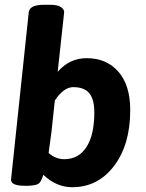

<svg xmlns="http://www.w3.org/2000/svg" viewBox="-20 -774 609 802"><path d="M191 -754Q219 -754 233.5 -745Q248 -736 248 -723L221 -474Q270 -531 342 -531Q425 -531 474.5 -474.5Q524 -418 524 -314Q524 -170 456.5 -81Q389 8 282 8Q215 8 161 -44Q152 -15 141.5 -7Q131 1 96 2H84Q26 2 26 -23L100 -722Q103 -754 163 -754ZM286 -410Q246 -410 209 -354L195 -223L183 -135Q213 -109 248 -109Q308 -109 341 -159.5Q374 -210 374 -305Q374 -359 353 -384.5Q332 -410 286 -410Z"/></svg>

Font: Asap
Style: Bold Italic
Weight: 700
Italic angle: -6°
Designer: Pablo Cosgaya
Foundry: Pablo Cosgaya
Version: Version 1.007;PS 001.007;hotconv 1.0.70;makeotf.lib2.5.58329